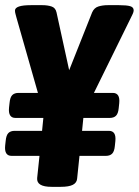

<svg xmlns="http://www.w3.org/2000/svg" viewBox="-21 -722 538 744"><path d="M24 -118Q-5 -118 -1 -158L1 -176Q3 -198 11.5 -206.5Q20 -215 36 -215H142L147 -265H39Q10 -265 14 -305L16 -323Q18 -345 26.5 -353.5Q35 -362 51 -362H126L43 -653Q41 -661 39 -668Q37 -675 37 -681Q37 -702 99 -702H143Q163 -702 178.5 -697Q194 -692 198 -674L247 -450L336 -674Q344 -692 360.5 -697Q377 -702 397 -702H440Q470 -702 483.5 -698Q497 -694 497 -682Q497 -676 493.5 -668.5Q490 -661 486 -653L343 -362H416Q445 -362 441 -322L439 -303Q437 -282 428.5 -273.5Q420 -265 404 -265H302L297 -215H401Q430 -215 426 -175L424 -156Q422 -135 413.5 -126.5Q405 -118 389 -118H287L278 -31Q277 -14 261.5 -6Q246 2 214 2H179Q120 2 123 -32L132 -118Z"/></svg>

Font: Asap Condensed
Style: Bold Italic
Weight: 700
Width: 3
Italic angle: -6°
Designer: Pablo Cosgaya
Foundry: Omnibus-Type
Version: Version 3.001; ttfautohint (v1.8.4.7-5d5b)